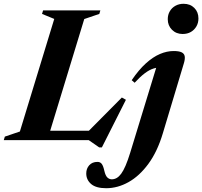

<svg xmlns="http://www.w3.org/2000/svg" viewBox="-56 -740 1068 1014"><path d="M389 -639.5 194 0H-36L-30.5 -18.5L49 -45.5L230.5 -640L166 -666.5L171.5 -685H474L468.5 -666.5ZM398 -34 587.5 -225 609 -213 482 38.5H468L412.5 0H96.5L114 -49.5H454.5ZM830 -638.5Q830 -662 840.8 -680.5Q851.5 -699 870.5 -709.5Q889.5 -720 913.5 -720Q948.5 -720 970.2 -698.2Q992 -676.5 992 -642.5Q992 -619 981.2 -600.5Q970.5 -582 952 -571.2Q933.5 -560.5 908.5 -560.5Q874.5 -560.5 852.2 -582.8Q830 -605 830 -638.5ZM804 -36Q775 61 727.5 125.5Q680 190 622.5 222Q565 254 505 254Q451 254 425.2 231.8Q399.5 209.5 399.5 176Q399.5 150.5 415.2 132.8Q431 115 459 115Q473.5 115 481.5 125.8Q489.5 136.5 495 162Q501 188 511.2 197.5Q521.5 207 534.5 207Q547.5 207 559.8 200.2Q572 193.5 583.8 177.8Q595.5 162 607.2 134.8Q619 107.5 631.5 67L778.5 -413.5L804.5 -384Q779 -385.5 756 -378.5Q733 -371.5 708.8 -353.2Q684.5 -335 655 -303L639.5 -316.5Q677 -371.5 714.2 -405.2Q751.5 -439 788.5 -454.8Q825.5 -470.5 861 -470.5Q889 -470.5 903 -463.8Q917 -457 919.5 -442.8Q922 -428.5 915 -405.5Z"/></svg>

Font: Newsreader 36pt
Style: Bold Italic
Weight: 700
Italic angle: -17°
Designer: Hugues Gentile
Foundry: Production Type
Version: Version 1.003